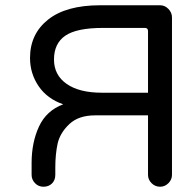

<svg xmlns="http://www.w3.org/2000/svg" viewBox="-20 -732 735 729"><path d="M145 -23Q126 -23 113 -36.5Q100 -50 100 -68V-113Q100 -191 128 -251.5Q156 -312 220 -336Q159 -357 126.5 -405Q94 -453 94 -512Q94 -603 162.5 -657.5Q231 -712 360 -712H588Q606 -712 619.5 -698Q633 -684 633 -666V-68Q633 -50 619.5 -36.5Q606 -23 588 -23Q569 -23 555.5 -36.5Q542 -50 542 -68V-294H341Q279 -294 244 -261.5Q209 -229 199 -188Q190 -146 190 -97V-68Q190 -48 177.5 -35.5Q165 -23 145 -23ZM366 -380H542V-614Q542 -626 530 -626H371Q271 -626 228 -596.5Q185 -567 185 -506Q185 -447 233 -413.5Q281 -380 366 -380Z"/></svg>

Font: Huninn
Style: Regular
Weight: 400
Designer: justfont
Foundry: justfont
Version: Version 1.003